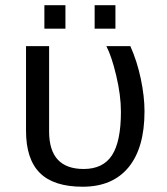

<svg xmlns="http://www.w3.org/2000/svg" viewBox="-20 -705 640 735"><path d="M533.2 -278.8Q533.2 -139.2 472.2 -64.7Q411.1 9.8 296.4 9.8Q185.5 9.8 132.6 -43Q79.6 -95.7 79.6 -204.6V-528.3H168V-201.7Q168 -58.1 300.3 -58.1Q374.5 -58.1 408.7 -110.6Q442.9 -163.1 442.9 -276.9Q442.9 -340.3 425 -415.3Q407.2 -490.2 387.2 -528.3H479Q504.9 -470.7 519 -403.3Q533.2 -335.9 533.2 -278.8ZM342.3 -595.2V-685.1H421.9V-595.2ZM149.9 -595.2V-685.1H230.5V-595.2Z"/></svg>

Font: Cousine
Style: Regular
Weight: 400
Monospace: yes
Designer: Steve Matteson
Foundry: Ascender Corporation
Version: Version 1.20